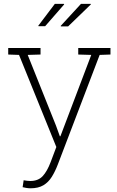

<svg xmlns="http://www.w3.org/2000/svg" viewBox="-20 -782 620 1015"><path d="M141.1 213.4Q131.3 213.4 118.7 211.4Q106 209.5 99.6 207.5L105 170.9Q110.8 172.4 122.6 173.6Q134.3 174.8 140.1 174.8Q181.6 174.8 205.6 149.2Q229.5 123.5 248 74.2L277.8 -4.9L80.6 -491.7L23.4 -493.7V-528.3H194.3V-493.7L126.5 -491.7L275.9 -118.2L296.4 -61.5H299.3L462.4 -491.7L393.6 -493.7V-528.3H564V-493.7L506.8 -491.7L286.1 86.4Q272 123.5 254.2 152.3Q236.3 181.2 209.5 197.3Q182.6 213.4 141.1 213.4ZM301.8 -642.6 300.8 -645 408.2 -761.7H459.5L460.4 -758.8L340.3 -642.6ZM183.6 -643.6 182.1 -645.5 270 -761.7H317.9L319.3 -758.8L218.8 -643.6Z"/></svg>

Font: Roboto Slab ExtraLight
Style: Regular
Weight: 250
Designer: Google
Version: Version 2.000; ttfautohint (v1.8.1.43-b0c9)